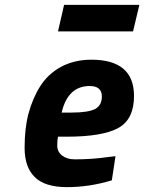

<svg xmlns="http://www.w3.org/2000/svg" viewBox="-20 -756 592 788"><path d="M215 -158C215 -175 216 -187 218 -195C218 -195 253 -195 253 -195C253 -195 253 -195 253 -195C352 -195 423 -207 466 -231C509 -255 530 -299 530 -362C530 -362 530 -362 530 -362C530 -461 472 -511 355 -511C355 -511 355 -511 355 -511C308 -511 267 -501 231 -482C194 -462 166 -435 145 -402C124 -369 108 -331 97 -290C86 -249 81 -202 81 -149C81 -96 95 -56 123 -29C150 -2 194 12 255 12C316 12 377 3 439 -16C439 -16 454 -115 454 -115C454 -115 428 -112 428 -112C428 -112 428 -112 428 -112C380 -105 333 -102 287 -102C287 -102 287 -102 287 -102C266 -102 249 -107 236 -117C222 -127 215 -141 215 -158ZM233 -294C233 -294 233 -294 233 -294C250 -367 289 -403 348 -403C348 -403 348 -403 348 -403C381 -403 398 -389 398 -360C398 -360 398 -360 398 -360C398 -336 389 -319 371 -309C352 -299 320 -294 274 -294C274 -294 233 -294 233 -294ZM526 -627C526 -627 552 -736 552 -736C552 -736 243 -736 243 -736C243 -736 218 -627 218 -627C218 -627 526 -627 526 -627Z"/></svg>

Font: My Font
Style: Bold Italic
Weight: 500
Version: Version 0.001